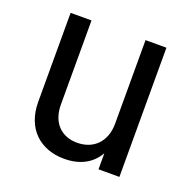

<svg xmlns="http://www.w3.org/2000/svg" viewBox="-98 -604 703 708"><g transform="rotate(20 253.5 -250.0)"><path d="M224 7C285 7 331 -17 357 -63V0H439V-507H357V-179C357 -110 315 -65 249 -65C186 -65 145 -107 145 -177V-507H63V-158C63 -51 132 7 224 7Z"/></g></svg>

Font: Vanilla Cream Book
Style: Regular
Weight: 400
Designer: Jeremy Tribby, Jinavaṁso
Foundry: Tribby Type
Version: Version 1.422;Glyphs 3.1.2 (3151)